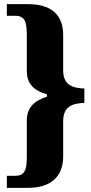

<svg xmlns="http://www.w3.org/2000/svg" viewBox="-20 -780 439 924"><path d="M13 124H116C228 124 284 66 284 -26V-196C284 -270 330 -282 386 -285V-354C330 -356 284 -370 284 -442V-613C284 -707 228 -760 116 -760H13V-704H54C102 -704 109 -670 109 -610V-440C109 -382 136 -346 206 -326V-315C138 -293 109 -257 109 -199V-28C109 32 102 66 54 66H13Z"/></svg>

Font: Noto Serif Armenian Condensed Black
Style: Regular
Weight: 900
Width: 3
Designer: Monotype Design Team
Foundry: Monotype Imaging Inc.
Version: Version 2.008